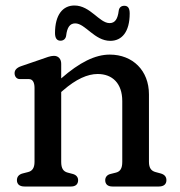

<svg xmlns="http://www.w3.org/2000/svg" viewBox="-20 -678 654 698"><path d="M200 -530C211 -530 219 -537 220.5 -548.5C224 -578.5 234 -593 253.5 -593C290 -593 323.5 -529.5 381 -529.5C423 -529.5 451.5 -562 451.5 -629C451.5 -648.5 445 -657 432 -657C420.5 -657 413 -650.5 411.5 -638.5C408 -609.5 398.5 -594 378.5 -594C341 -594 308.5 -658 250.5 -658C208.5 -658 180 -624.5 180 -558C180 -539 187 -530 200 -530ZM545.5 -52.5C530.5 -56.5 521.5 -66.5 521.5 -89.5V-335C521.5 -421.5 462.5 -479.5 379 -479.5C326 -479.5 269.5 -451.5 202.5 -393V-446C202.5 -463.5 192.5 -475 176 -475C163 -475 148.5 -469 130 -462.5L57 -437.5C41 -432 33 -423.5 33 -412C33 -401 39.5 -390.5 52 -390.5H85C98.5 -390.5 105.5 -379 105.5 -358.5V-89.5C105.5 -66.5 96.5 -56 82 -52.5L62.5 -47.5C48.5 -44 41.5 -35 41.5 -23C41.5 -8 51.5 0 69 0H238.5C254.5 0 264 -8 264 -23C264 -33.5 257.5 -42 245 -45.5L226 -50.5C210.5 -54.5 202.5 -65.5 202.5 -89.5V-343.5L209.5 -349.5C256.5 -390.5 298.5 -409 335 -409C389 -409 424.5 -374.5 424.5 -310.5V-89.5C424.5 -65.5 417 -54.5 401.5 -50.5L381.5 -45.5C369 -42.5 362.5 -33.5 362.5 -23C362.5 -8 372 0 388.5 0H557.5C575 0 585 -8 585 -23C585 -35 578.5 -43.5 564 -47.5Z"/></svg>

Font: dr Title
Style: Regular
Weight: 400
Version: Version 1.000;hotconv 1.0.109;makeotfexe 2.5.65596